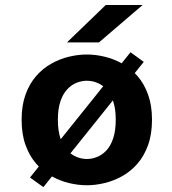

<svg xmlns="http://www.w3.org/2000/svg" viewBox="-20 -730 690 768"><path d="M100 -20 502 -521 555 -482.5 153.5 18.5ZM327.5 11Q292.5 11 256 2.2Q219.5 -6.5 185.5 -25.5Q151.5 -44.5 124.8 -75.2Q98 -106 82.2 -149.5Q66.5 -193 66.5 -251Q66.5 -308.5 82.2 -352Q98 -395.5 124.8 -426Q151.5 -456.5 185.5 -475.5Q219.5 -494.5 256 -503.2Q292.5 -512 327.5 -512Q362 -512 398.5 -503.2Q435 -494.5 469 -475.5Q503 -456.5 529.8 -426Q556.5 -395.5 572.2 -352Q588 -308.5 588 -251Q588 -193 572.2 -149.5Q556.5 -106 529.8 -75.2Q503 -44.5 469 -25.5Q435 -6.5 398.5 2.2Q362 11 327.5 11ZM327.5 -94Q349 -94 369.8 -102.8Q390.5 -111.5 407 -129.8Q423.5 -148 433.2 -178.2Q443 -208.5 443 -251Q443 -293.5 433.2 -323.2Q423.5 -353 407 -371.5Q390.5 -390 369.8 -398.5Q349 -407 327.5 -407Q306 -407 285.2 -398.5Q264.5 -390 247.8 -371.5Q231 -353 221.2 -323.2Q211.5 -293.5 211.5 -251Q211.5 -208.5 221.2 -178.2Q231 -148 247.8 -129.8Q264.5 -111.5 285.2 -102.8Q306 -94 327.5 -94ZM376 -560.5H248L403 -710H550.5Z"/></svg>

Font: Trispace Thin SemiBold
Style: Regular
Weight: 600
Version: Version 1.210